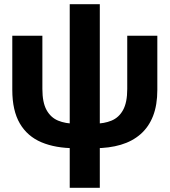

<svg xmlns="http://www.w3.org/2000/svg" viewBox="-20 -692 806 912"><path d="M429 12H336.8Q244 12 177.1 -16.1Q110.2 -44.3 74.3 -105.4Q38.4 -166.6 38.4 -265V-522.2H181.3V-269.3Q181.3 -205.4 201.1 -169.5Q220.9 -133.6 255.9 -119.1Q291 -104.6 336.8 -104.6H429Q474.8 -104.6 509.8 -119.1Q544.9 -133.6 564.6 -169.5Q584.4 -205.4 584.4 -269.3V-522.2H727.3V-265Q727.3 -193.4 707.1 -141.3Q686.8 -89.2 647.9 -54.9Q608.9 -20.7 553.9 -4.4Q498.9 12 429 12ZM311.2 200V-672.2H454.1V200Z"/></svg>

Font: TikTok Sans Light
Style: Regular
Weight: 300
Version: Version 4.000